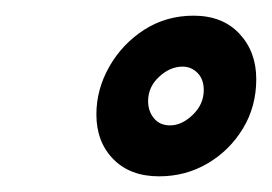

<svg xmlns="http://www.w3.org/2000/svg" viewBox="-20 -744 347 245"><path d="M183 -519Q146 -519 124.5 -541Q103 -563 103 -598Q103 -630 119.5 -659Q136 -688 164 -706Q192 -724 227 -724Q264 -724 285.5 -701Q307 -678 307 -643Q307 -608 290 -580Q273 -552 245 -535.5Q217 -519 183 -519ZM197 -584Q212 -584 226 -597.5Q240 -611 240 -629Q240 -643 232 -651Q224 -659 213 -659Q197 -659 183 -646Q169 -633 169 -615Q169 -602 176.5 -593Q184 -584 197 -584Z"/></svg>

Font: Raleway
Style: Bold Italic
Weight: 700
Italic angle: -12°
Designer: Matt McInerney, Pablo Impallari, Rodrigo Fuenzalida
Foundry: Matt McInerney, Pablo Impallari, Rodrigo Fuenzalida
Version: Version 4.101;RELEASE